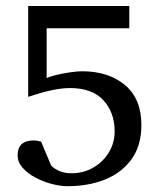

<svg xmlns="http://www.w3.org/2000/svg" viewBox="-20 -644 547 659"><path d="M465.3 -214.8Q465.3 -145 431.9 -98.1Q398.4 -51.3 341.1 -28.1Q283.7 -4.9 211.4 -4.9Q187.5 -4.9 158.2 -12.5Q128.9 -20 102.1 -34.2Q75.2 -48.3 57.9 -67.9Q40.5 -87.4 40.5 -111.3Q40.5 -162.1 97.2 -162.1Q106 -162.1 121.1 -157.7L155.8 -75.2Q183.1 -49.3 225.1 -49.3Q267.1 -49.3 300.8 -69.1Q334.5 -88.9 354 -121.6Q373.5 -154.3 373.5 -192.9Q373.5 -257.8 335 -299.8Q296.4 -341.8 219.7 -341.8Q166 -341.8 76.7 -311.5V-623.5H423.8V-546.9H140.1V-376Q147.9 -380.4 170.4 -386Q192.9 -391.6 218.8 -395.5Q244.6 -399.4 261.7 -399.4Q352.1 -399.4 408.7 -352.3Q465.3 -305.2 465.3 -214.8Z"/></svg>

Font: Annapurna SIL
Style: Regular
Weight: 400
Designer: Peter Martin, Annie Olsen
Foundry: SIL International
Version: Version 2.000